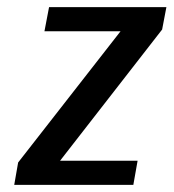

<svg xmlns="http://www.w3.org/2000/svg" viewBox="-20 -520 488 540"><path d="M20 0 31 -63 319 -432H105L118 -500H448L436 -437L149 -68H367L355 0Z"/></svg>

Font: Cuprum Medium
Style: Italic
Weight: 500
Italic angle: -10°
Version: Version 3.000